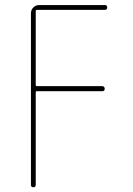

<svg xmlns="http://www.w3.org/2000/svg" viewBox="-20 -540 540 779"><path d="M105.5 210V-485.4Q105.5 -500 115.2 -509.8Q125 -519.5 139.6 -519.5H405.3Q415 -519.5 415 -509.8Q415 -500 405.3 -500H129.9Q125 -500 125 -495.1V-195.3Q125 -190.4 129.9 -190.4H394.5Q404.3 -190.4 404.8 -180.2Q405.3 -169.9 394.5 -169.9H129.9Q125 -169.9 125 -165V210Q125 219.7 115.2 219.7Q105.5 219.7 105.5 210Z"/></svg>

Font: Rounded-X Mgen+ 1m thin
Style: Regular
Weight: 100
Designer: [Source Han Sans]
Ryoko NISHIZUKA  (kana & ideographs); Paul D. Hunt (Latin, Greek & Cyrillic); Wenlong ZHANG  (bopomofo
Version: Version 1.059.20150602